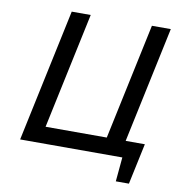

<svg xmlns="http://www.w3.org/2000/svg" viewBox="-86 -742 893 943"><g transform="rotate(10 361.0 -270.5)"><path d="M619.1 121.1H553.7L564.9 0H55.2L195.8 -662.1H290.5L167.5 -83H472.7L595.7 -662.1H689.9L566.9 -83H662.6Z"/></g></svg>

Font: PT Astra Sans
Style: Italic
Weight: 400
Italic angle: -16°
Designer: A.Korolkova, I. Chaeva
Foundry: ParaType Ltd
Version: Version 1.001; ttfautohint (v1.6)